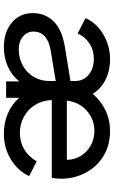

<svg xmlns="http://www.w3.org/2000/svg" viewBox="187 -778 603 1018"><g transform="rotate(90 489.0 -269.5)"><path d="M50 -141Q50 -207 93.5 -251.5Q137 -296 226 -311L410 -341V-366Q410 -410 377 -437.5Q344 -465 292 -465Q246 -465 210.5 -441.5Q175 -418 158 -379L77 -421Q100 -477 161 -514Q222 -551 294 -551Q356 -551 404 -526.5Q452 -502 478 -459Q514 -502 565 -526.5Q616 -551 675 -551Q752 -551 809.5 -515Q867 -479 897.5 -419.5Q928 -360 928 -292Q928 -262 923 -242H511Q513 -191 537 -153Q561 -115 600 -94Q639 -73 684 -73Q783 -73 836 -162L914 -122Q888 -64 827 -26Q766 12 689 12Q632 12 583.5 -8.5Q535 -29 499 -69V0H412V-70Q383 -32 335.5 -10Q288 12 230 12Q150 12 100 -30.5Q50 -73 50 -141ZM241 -67Q290 -67 328.5 -88.5Q367 -110 388.5 -147Q410 -184 410 -229V-263L247 -236Q148 -219 148 -144Q148 -111 174.5 -89Q201 -67 241 -67ZM828 -322Q827 -364 806.5 -397Q786 -430 751 -449Q716 -468 675 -468Q614 -468 568 -428Q522 -388 514 -322Z"/></g></svg>

Font: BLUETTI 2.0 Normal
Style: Normal
Weight: 400
Designer: Stijn de Vries
Foundry: tokotype
Version: Version 2.005;October 31, 2023;FontCreator 14.0.0.2814 64-bi